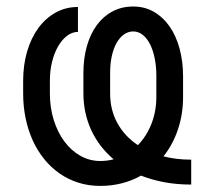

<svg xmlns="http://www.w3.org/2000/svg" viewBox="-20 -573 671 602"><path d="M579.5 5.7Q534.8 5.7 495.6 -1.6Q456.3 -8.9 422.2 -22.4Q394.5 -6.7 362.4 1.6Q330.3 9.9 294 9.9Q257.8 9.9 225.9 -0.2Q193.9 -10.3 167.1 -28.9Q140.3 -47.6 119 -73.7Q97.7 -99.8 82.9 -132.1Q68.2 -164.4 60.4 -201.7Q52.6 -239 52.6 -279.8V-319.6Q52.6 -369.3 65 -411.6Q77.4 -453.8 100.1 -484.9Q122.9 -516 154.5 -533.6Q186.1 -551.1 224.4 -551.1V-473Q207 -473 191.1 -461.3Q175.1 -449.6 162.8 -428.8Q150.6 -408 143.5 -380.1Q136.4 -352.3 136.4 -319.6V-279.8Q136.4 -235.8 148.4 -197.1Q160.5 -158.4 181.6 -129.8Q202.8 -101.2 231.7 -84.7Q260.7 -68.2 294 -68.2Q316.1 -68.2 336.3 -73.5Q290.1 -112.6 265.8 -165.7Q241.5 -218.8 241.5 -281.2V-343.8Q241.5 -389.6 252.3 -427.9Q263.1 -466.3 283.4 -494Q303.6 -521.7 332.6 -537.1Q361.5 -552.6 397.7 -552.6Q433.9 -552.6 462.9 -535.7Q491.8 -518.8 512.1 -489.5Q532.3 -460.2 543.1 -420.3Q554 -380.3 554 -333.8V-269.9Q554 -214.8 538 -167.3Q522 -119.7 492.5 -82.7Q533 -72.4 579.5 -72.4ZM412.3 -117.9Q439.3 -145.6 454.7 -184.5Q470.2 -223.4 470.2 -269.9V-335.2Q470.2 -365.8 464.8 -391.3Q459.5 -416.9 449.9 -435.4Q440.3 -453.8 427 -464.1Q413.7 -474.4 397.7 -474.4Q381.7 -474.4 368.4 -464.8Q355.1 -455.3 345.5 -438.2Q335.9 -421.2 330.6 -397.4Q325.3 -373.6 325.3 -345.2V-279.8Q325.3 -228.7 348 -187.1Q370.7 -145.6 412.3 -117.9Z"/></svg>

Font: Fast_Sans-Dotted
Style: Regular
Weight: 400
Version: Version 3.018